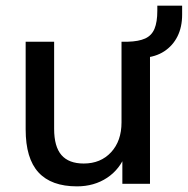

<svg xmlns="http://www.w3.org/2000/svg" viewBox="-20 -652 666 681"><path d="M253 9Q162 9 116.5 -40.5Q71 -90 71 -193V-504H172V-195Q172 -132 198 -102Q224 -72 277 -72Q337 -72 374 -112Q411 -152 411 -218V-504H512V0H414V-108H427Q406 -52 360 -21.5Q314 9 253 9ZM489 -447 433 -483V-504Q472 -505 495 -515.5Q518 -526 528 -550Q538 -574 538 -614V-632H626V-600Q626 -556 609.5 -523Q593 -490 562.5 -470Q532 -450 489 -447Z"/></svg>

Font: Mulish ExtraLight SemiBold
Style: Regular
Weight: 600
Version: Version 3.603